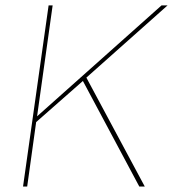

<svg xmlns="http://www.w3.org/2000/svg" viewBox="-20 -680 631 700"><path d="M590.8 -660.2 294.9 -397 507.8 0H487.8L282.2 -384.8L111.8 -234.9L79.1 0H64L157.2 -660.2H171.9L115.2 -255.9L568.8 -660.2Z"/></svg>

Font: Human Sans Thin
Style: Italic
Weight: 100
Italic angle: -8°
Designer: Tim Radville
Foundry: Continuum
Version: Version 1.000;FEAKit 1.0